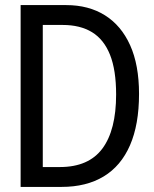

<svg xmlns="http://www.w3.org/2000/svg" viewBox="-20 -734 603 754"><path d="M61 0V-714H240Q328 -714 392 -674Q456 -634 491 -556.5Q526 -479 526 -365Q526 -245 490.5 -163.5Q455 -82 387 -41Q319 0 222 0ZM215 -78Q328 -78 382 -150.5Q436 -223 436 -363Q436 -459 412 -519Q388 -579 341.5 -607.5Q295 -636 226 -636H148V-78Z"/></svg>

Font: Noto Sans Mono SemiCondensed
Style: Regular
Weight: 400
Width: 4
Designer: Monotype Design Team
Foundry: Monotype Imaging Inc.
Version: Version 2.010